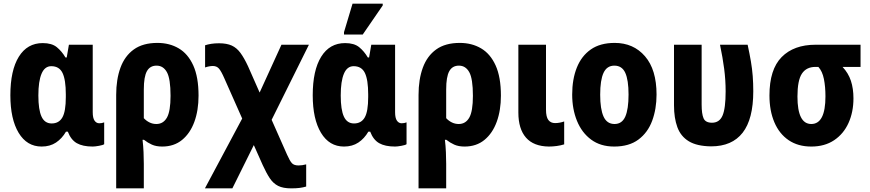

<svg xmlns="http://www.w3.org/2000/svg" viewBox="-20 -796 4785 1056"><path d="M209 10Q128 10 82.5 -65.5Q37 -141 37 -272Q37 -409 83.5 -484Q130 -559 215 -559Q265 -559 292.5 -536.5Q320 -514 340 -480H347L359 -550H490V-179Q490 -147 500 -132.5Q510 -118 526 -118Q541 -118 553 -123V-3Q547 2 524.5 6Q502 10 490 10Q435 10 402.5 -8.5Q370 -27 353 -72H343Q321 -34 288 -12Q255 10 209 10ZM264 -117Q304 -117 323 -150Q342 -183 342 -262V-277Q342 -357 324 -394.5Q306 -432 262 -432Q226 -432 208.5 -390.5Q191 -349 191 -271Q191 -192 208.5 -154.5Q226 -117 264 -117Z M619 240V-274Q619 -359 642.5 -423.5Q666 -488 716 -524Q766 -560 846 -560Q912 -560 963 -530Q1014 -500 1043 -436Q1072 -372 1072 -270Q1072 -189 1049 -126Q1026 -63 981.5 -26.5Q937 10 872 10Q839 10 815.5 -0.5Q792 -11 772 -27H764Q768 6 769.5 41.5Q771 77 771 105V240ZM840 -114Q878 -114 898 -149Q918 -184 918 -269Q918 -363 898 -399Q878 -435 841 -435Q805 -435 788 -404.5Q771 -374 771 -304V-146Q785 -131 802.5 -122.5Q820 -114 840 -114Z M1107 240 1312 -144 1214 -365Q1197 -404 1184.5 -418.5Q1172 -433 1151 -433Q1131 -433 1108 -425V-547Q1123 -552 1142 -555Q1161 -558 1185 -558Q1227 -558 1254.5 -545.5Q1282 -533 1302.5 -505Q1323 -477 1344 -432L1408 -287L1528 -550H1679L1474 -137L1559 55Q1574 89 1585.5 101.5Q1597 114 1622 114Q1642 114 1664 108V230Q1647 235 1628 237.5Q1609 240 1581 240Q1537 240 1510 226.5Q1483 213 1464 184.5Q1445 156 1425 112L1376 2L1258 240Z M1872 10Q1791 10 1745.5 -65.5Q1700 -141 1700 -272Q1700 -409 1746.5 -484Q1793 -559 1878 -559Q1928 -559 1955.5 -536.5Q1983 -514 2003 -480H2010L2022 -550H2153V-179Q2153 -147 2163 -132.5Q2173 -118 2189 -118Q2204 -118 2216 -123V-3Q2210 2 2187.5 6Q2165 10 2153 10Q2098 10 2065.5 -8.5Q2033 -27 2016 -72H2006Q1984 -34 1951 -12Q1918 10 1872 10ZM1927 -117Q1967 -117 1986 -150Q2005 -183 2005 -262V-277Q2005 -357 1987 -394.5Q1969 -432 1925 -432Q1889 -432 1871.5 -390.5Q1854 -349 1854 -271Q1854 -192 1871.5 -154.5Q1889 -117 1927 -117ZM1872 -606V-619L1919 -776H2085V-766L1975 -606Z M2282 240V-274Q2282 -359 2305.5 -423.5Q2329 -488 2379 -524Q2429 -560 2509 -560Q2575 -560 2626 -530Q2677 -500 2706 -436Q2735 -372 2735 -270Q2735 -189 2712 -126Q2689 -63 2644.5 -26.5Q2600 10 2535 10Q2502 10 2478.5 -0.5Q2455 -11 2435 -27H2427Q2431 6 2432.5 41.5Q2434 77 2434 105V240ZM2503 -114Q2541 -114 2561 -149Q2581 -184 2581 -269Q2581 -363 2561 -399Q2541 -435 2504 -435Q2468 -435 2451 -404.5Q2434 -374 2434 -304V-146Q2448 -131 2465.5 -122.5Q2483 -114 2503 -114Z M2999 10Q2915 9 2873 -39Q2831 -87 2831 -177V-550H2983V-193Q2983 -153 2996 -136Q3009 -119 3033 -119Q3057 -119 3083 -128V-2Q3064 4 3042 7Q3020 10 2999 10Z M3591 -276Q3591 -197 3567 -132Q3543 -67 3491.5 -28.5Q3440 10 3358 10Q3283 10 3231.5 -28Q3180 -66 3153.5 -131Q3127 -196 3127 -276Q3127 -360 3152.5 -424Q3178 -488 3229.5 -524Q3281 -560 3361 -560Q3464 -560 3527.5 -486.5Q3591 -413 3591 -276ZM3281 -275Q3281 -196 3299.5 -155Q3318 -114 3360 -114Q3401 -114 3419 -154.5Q3437 -195 3437 -276Q3437 -356 3419 -395.5Q3401 -435 3359 -435Q3318 -435 3299.5 -395.5Q3281 -356 3281 -275Z M3891 9Q3813 8 3768.5 -19Q3724 -46 3705.5 -96.5Q3687 -147 3687 -217V-550H3839V-221Q3839 -170 3849.5 -145.5Q3860 -121 3896 -121Q3937 -121 3954 -160.5Q3971 -200 3971 -294Q3971 -355 3963 -417Q3955 -479 3940 -550H4092Q4103 -499 4110 -458Q4117 -417 4120 -377.5Q4123 -338 4123 -294Q4123 -141 4064.5 -66Q4006 9 3891 9Z M4442 10Q4369 10 4317.5 -25Q4266 -60 4239 -123.5Q4212 -187 4212 -271Q4212 -414 4279 -482Q4346 -550 4466 -550H4713V-428H4614Q4646 -394 4660 -351.5Q4674 -309 4674 -255Q4674 -180 4647 -120Q4620 -60 4568 -25Q4516 10 4442 10ZM4442 -114Q4520 -114 4520 -266Q4520 -319 4511.5 -361.5Q4503 -404 4481 -428H4465Q4415 -428 4390.5 -391Q4366 -354 4366 -265Q4366 -114 4442 -114Z"/></svg>

Font: Noto Sans Condensed ExtraBold
Style: Regular
Weight: 800
Width: 3
Designer: Monotype Design Team
Foundry: Monotype Imaging Inc.
Version: Version 2.013; ttfautohint (v1.8.4.7-5d5b)